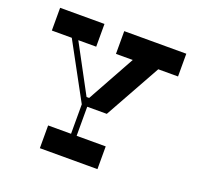

<svg xmlns="http://www.w3.org/2000/svg" viewBox="-123 -834 1002 968"><g transform="rotate(20 378.5 -350.0)"><path d="M444 -278 611 -578H717V-700H384V-578H474L333 -323H319L182 -578H278V-700H40V-578H147L309 -280V-122H186V0H495V-122H339V-278Z"/></g></svg>

Font: Space Cowgirl Medium
Style: Regular
Weight: 600
Designer: Valery Marier
Foundry: Valery Marier
Version: Version 1.000;hotconv 1.0.109;makeotfexe 2.5.65596